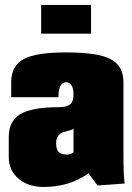

<svg xmlns="http://www.w3.org/2000/svg" viewBox="-20 -740 530 770"><path d="M145 -605V-720.2H345.2V-605ZM24.9 -350.1V-410.2Q24.9 -476.1 74.5 -502.9Q124 -529.8 245.1 -529.8Q372.1 -529.8 423.6 -502.9Q475.1 -476.1 475.1 -410.2V-109.9Q475.1 -37.1 480 -3.9L371.1 3.9L335 -44.9Q258.3 9.8 154.8 9.8Q92.8 9.8 54 -23.7Q15.1 -57.1 15.1 -109.9V-189.9Q15.1 -254.9 62 -282.5Q108.9 -310.1 214.8 -310.1Q247.6 -310.1 261.2 -321.5Q274.9 -333 274.9 -360.8Q274.9 -383.3 267.3 -396.7Q259.8 -410.2 245.1 -410.2Q231 -410.2 222.9 -396.2Q214.8 -382.3 214.8 -359.9V-350.1ZM274.9 -128.9V-223.1Q269 -219.2 255.4 -215.8Q241.7 -212.4 231.7 -209.2Q221.7 -206.1 213.4 -195.3Q205.1 -184.6 205.1 -166Q205.1 -142.1 214.6 -131.1Q224.1 -120.1 250 -120.1Q261.7 -120.1 274.9 -128.9Z"/></svg>

Font: Mikodacs
Style: Regular
Weight: 400
Designer: gluk (gluksza@wp.pl)
Foundry: gluk (gluksza@wp.pl)
Version: Version 0.28